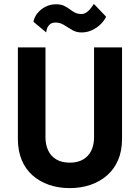

<svg xmlns="http://www.w3.org/2000/svg" viewBox="-20 -944 718 988"><path d="M152 -832Q157 -857 173.5 -877Q190 -897 214.5 -909.5Q239 -922 268 -922Q293 -922 309 -914.5Q325 -907 338 -897Q351 -887 365 -879.5Q379 -872 400 -872Q417 -872 432.5 -886Q448 -900 463 -924L526 -858Q518 -840 499.5 -821Q481 -802 455 -789.5Q429 -777 400 -777Q373 -777 351.5 -789.5Q330 -802 310 -815Q290 -828 266 -828Q247 -828 236.5 -818.5Q226 -809 222 -797Q218 -785 218 -777ZM214 -700V-238Q214 -199 228 -169.5Q242 -140 270 -123.5Q298 -107 339 -107Q380 -107 408 -123.5Q436 -140 450 -169.5Q464 -199 464 -238V-700H608V-230Q608 -168 588 -121Q568 -74 531.5 -42Q495 -10 446 7Q397 24 339 24Q281 24 232 7Q183 -10 147 -42Q111 -74 91.5 -121Q72 -168 72 -230V-700Z"/></svg>

Font: Venryn Sans SemiBold
Style: Regular
Weight: 600
Designer: Owen Earl, indestructible type* (font) & Cristiano Sobral (main changes)
Version: Version 3.60;October 28, 2020;FontCreator 13.0.0.2681 64-bit